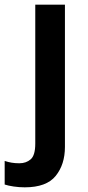

<svg xmlns="http://www.w3.org/2000/svg" viewBox="-73 -562 376 822"><path d="M33 240Q9 240 -14.5 236.5Q-38 233 -53 228V127Q-38 132 -23 134.5Q-8 137 10 137Q39 137 58.5 120Q78 103 78 53V-542H205V67Q205 142 165.5 191Q126 240 33 240Z"/></svg>

Font: Noto Sans Meetei Mayek SemiBold
Style: Regular
Weight: 600
Designer: Monotype Design Team and Neelakash Kshetrimayum
Foundry: Monotype Imaging Inc.
Version: Version 2.002; ttfautohint (v1.8.4.7-5d5b)